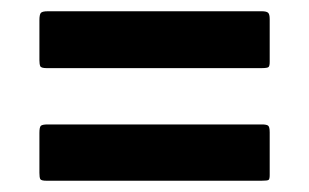

<svg xmlns="http://www.w3.org/2000/svg" viewBox="-20 -469 549 341"><path d="M63 -348Q53 -348 51.5 -351.5Q50 -355 50 -362V-433Q50 -443 52.5 -446Q55 -449 65 -449H445Q453 -449 456 -446.5Q459 -444 459 -435V-359Q459 -352 457 -350Q455 -348 444 -348ZM63 -148Q53 -148 51.5 -151Q50 -154 50 -162V-233Q50 -243 52.5 -245.5Q55 -248 65 -248H445Q453 -248 456 -246Q459 -244 459 -234V-158Q459 -151 457 -149.5Q455 -148 444 -148Z"/></svg>

Font: Glory ExtraBold
Style: Regular
Weight: 800
Designer: Robert Leuschke
Foundry: Robert Leuschke
Version: Version 1.011